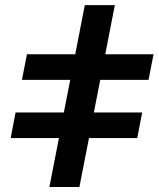

<svg xmlns="http://www.w3.org/2000/svg" viewBox="-20 -745 632 765"><path d="M334.5 -194.8 296.4 0H176.8L214.8 -194.8H22.5L42 -296.9H234.4L259.8 -426.8H67.4L87.4 -528.8H279.8L317.9 -724.6H437.5L399.4 -528.8H591.8L571.8 -426.8H379.4L354 -296.9H546.4L526.9 -194.8Z"/></svg>

Font: Arimo
Style: Bold Italic
Weight: 700
Italic angle: -12°
Designer: Steve Matteson
Foundry: Monotype Imaging Inc.
Version: Version 1.33